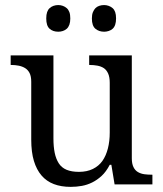

<svg xmlns="http://www.w3.org/2000/svg" viewBox="-20 -726 642 756"><path d="M499 -103Q499 -81.5 505.4 -68.4Q511.7 -55.2 522.9 -48.6Q534.2 -42 548.1 -40Q562 -38.1 578.1 -38.1H580.1V0H431.2L418.5 -77.1H412.1Q397.9 -49.8 380.1 -33.4Q362.3 -17.1 343 -7.6Q323.7 2 302.5 5.9Q281.2 9.8 258.3 9.8Q220.7 9.8 191.9 -1.2Q163.1 -12.2 143.6 -34.9Q124 -57.6 113.5 -92.3Q103 -127 103 -176.3V-403.8Q103 -425.8 96.4 -438.5Q89.8 -451.2 78.6 -458Q67.4 -464.8 53.2 -467.5Q39.1 -470.2 23.9 -470.2H22V-507.8H190.4V-181.2Q190.4 -148.9 195.3 -124.8Q200.2 -100.6 211.2 -83.3Q222.2 -65.9 241.9 -57.6Q261.7 -49.3 291 -49.3Q322.3 -49.3 345.7 -60.8Q369.1 -72.3 383.3 -92.5Q397.5 -112.8 404.8 -141.4Q412.1 -169.9 412.1 -204.1V-399.9Q412.1 -422.4 405.8 -436.5Q399.4 -450.7 388.7 -457.8Q377.9 -464.8 363.5 -467.5Q349.1 -470.2 333 -470.2H331.1V-507.8H499ZM162.1 -653.3Q162.1 -668.5 165.5 -678.2Q168.9 -688 175.3 -693.8Q181.6 -699.7 190.4 -702.9Q199.2 -706.1 209.5 -706.1Q218.8 -706.1 227.5 -702.9Q236.3 -699.7 242.9 -693.8Q249.5 -688 253.2 -678.2Q256.8 -668.5 256.8 -653.3Q256.8 -639.2 253.2 -628.9Q249.5 -618.7 242.9 -612.8Q236.3 -606.9 227.5 -604Q218.8 -601.1 209.5 -601.1Q188.5 -601.1 175.3 -612.8Q162.1 -624.5 162.1 -653.3ZM341.8 -653.3Q341.8 -668.5 345.9 -678.2Q350.1 -688 355.7 -693.8Q361.3 -699.7 370.4 -702.9Q379.4 -706.1 390.1 -706.1Q398.9 -706.1 408 -702.9Q417 -699.7 423.6 -693.8Q430.2 -688 433.6 -678.2Q437 -668.5 437 -653.3Q437 -639.2 433.6 -628.9Q430.2 -618.7 423.6 -612.8Q417 -606.9 408 -604Q398.9 -601.1 390.1 -601.1Q369.6 -601.1 355.7 -612.8Q341.8 -624.5 341.8 -653.3Z"/></svg>

Font: MUA Office
Style: Regular
Weight: 400
Designer: Khon Soe Zaw Thu
Foundry: Myanmar Unicode
Version: Version 2.10 June 24, 2017